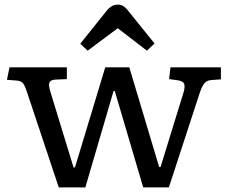

<svg xmlns="http://www.w3.org/2000/svg" viewBox="-20 -810 980 830"><path d="M234 0 97 -411Q91 -429 86 -439.5Q81 -450 73 -455.5Q65 -461 49 -462L10 -465L21 -519H269V-468L221 -466Q199 -465 194 -454Q189 -443 197 -416L298 -86H304L435 -519H539L668 -88H674L773 -409Q781 -435 776 -447.5Q771 -460 748 -463L711 -468L717 -519H935V-467L894 -464Q877 -463 866 -452.5Q855 -442 844 -410L710 0H599L476 -417H471L349 0ZM359 -591 327 -621 443 -766Q452 -777 463.5 -783.5Q475 -790 489 -790Q498 -790 505 -787.5Q512 -785 519.5 -779Q527 -773 536 -761L648 -622L615 -591L489 -688Z"/></svg>

Font: Literata Variable Black
Style: Regular
Weight: 900
Designer: Latin by Veronika Burian and Jose Scaglione. Greek by Irene Vlachou. Cyrillic by Vera Evstafieva.
Foundry: TypeTogether
Version: Version 3.021